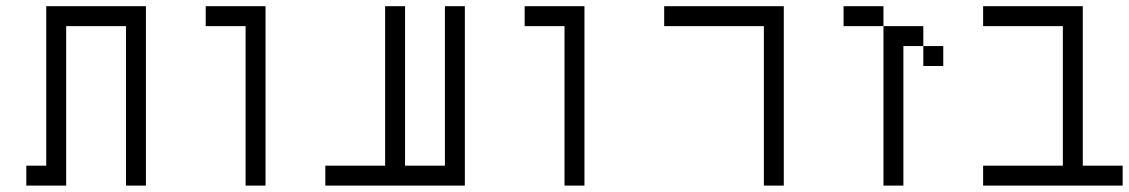

<svg xmlns="http://www.w3.org/2000/svg" viewBox="-20 -582 3540 602"><path d="M125 -62.5H62.5V0H187.5Q187.5 0 187.5 -500H375Q375 -500 375 0H437.5V-562.5H125Q125 -562.5 125 -62.5Z M750 -500Q750 -500 750 0H812.5V-562.5H625V-500Z M1187.5 -62.5H1000V0H1437.5V-562.5H1375Q1375 -562.5 1375 -62.5H1250Q1250 -62.5 1250 -562.5H1187.5Q1187.5 -562.5 1187.5 -62.5Z M1750 -500Q1750 -500 1750 0H1812.5V-562.5H1625V-500Z M2375 -500Q2375 -500 2375 0H2437.5V-562.5H2062.5V-500Z M2937.5 -375V-437.5H2875V-375ZM2750 -500Q2750 -500 2750 0H2812.5V-437.5H2875V-500ZM2750 -500V-562.5H2625V-500Z M3500 0V-62.5H3375Q3375 -62.5 3375 -562.5H3062.5V-500H3312.5V-62.5H3062.5V0Z"/></svg>

Font: Unifont
Style: Regular
Weight: 500
Version: Version 15.1.04